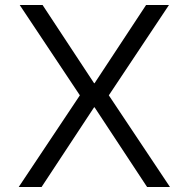

<svg xmlns="http://www.w3.org/2000/svg" viewBox="-20 -750 757 770"><path d="M55 0 300.3 -367.7 59 -730H150.7L357.3 -416.4H359.3L565.9 -730H657.7L416.4 -367.7L661.7 0H569.9L359.3 -319.6H357.3L146.7 0Z"/></svg>

Font: M PLUS 2 Thin
Style: Regular
Weight: 100
Designer: Coji Morishita
Foundry: UNDERFOREST DESIGN
Version: Version 1.001